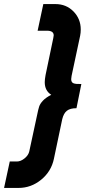

<svg xmlns="http://www.w3.org/2000/svg" viewBox="-81 -780 434 944"><path d="M-61 144 -33 14H2Q21 14 40 -1.5Q59 -17 63 -36L102 -217Q107 -242 111.5 -256Q116 -270 130 -285Q144 -300 171 -314Q139 -334 139 -376Q139 -389 143 -411L181 -593Q183 -603 183 -606Q183 -629 150 -629H104L132 -760H191Q245 -760 280.5 -723.5Q316 -687 316 -635Q316 -619 313 -604L271 -407L269 -391Q269 -375 280.5 -370.5Q292 -366 319 -367L295 -248Q264 -248 248 -235.5Q232 -223 225 -194L184 1Q171 63 121.5 103.5Q72 144 10 144Z"/></svg>

Font: Decalotype ExtraBold Italic
Style: Regular
Weight: 800
Italic angle: -12°
Designer: Alfredo Marco Pradil
Foundry: Alfredo Marco Pradil
Version: Version 1.0